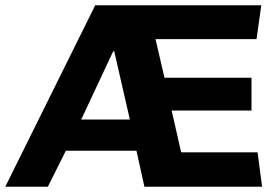

<svg xmlns="http://www.w3.org/2000/svg" viewBox="-24 -706 1045 726"><path d="M-4 0 336 -686H964L946 -558H564L598 -412H927V-288H625L661 -130H950L967 0H522L492 -136H225L157 0ZM283 -254H467L408 -512H404Z"/></svg>

Font: Chivo Medium
Style: Bold
Weight: 700
Version: Version 2.002